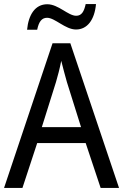

<svg xmlns="http://www.w3.org/2000/svg" viewBox="-20 -930 610 950"><path d="M114 -783H164C172 -822 186 -842 213 -842C252 -842 303 -784 356 -784C412 -784 448 -832 455 -910H404C396 -873 384 -852 357 -852C317 -852 269 -909 214 -909C153 -909 121 -856 114 -783ZM478 0H569L328 -716H240L0 0H91L164 -222H404ZM311 -524 381 -301H187L257 -524C265 -551 276 -592 283 -629C289 -602 305 -547 311 -524Z"/></svg>

Font: Noto Sans Ethiopic SemiCondensed
Style: Regular
Weight: 400
Width: 4
Designer: Monotype Design Team
Foundry: Monotype Imaging Inc.
Version: Version 2.102